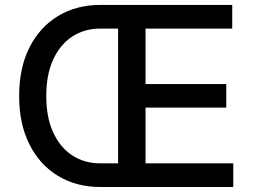

<svg xmlns="http://www.w3.org/2000/svg" viewBox="-20 -747 1015 767"><path d="M380.7 0Q285.2 0 212 -44.2Q138.8 -88.4 97.7 -170.1Q56.5 -251.8 56.5 -363.3Q56.5 -475.9 97.7 -557.4Q138.8 -638.8 212 -683.1Q285.2 -727.3 380.7 -727.3H907.7V-632.8H561.4V-411.2H883.9V-317.1H561.4V-94.5H911.9V0ZM451.7 -94.5V-632.8H380.7Q316.8 -632.8 268.1 -600.7Q219.5 -568.5 192.1 -508.3Q164.8 -448.2 164.8 -363.3Q164.8 -279.1 192.1 -218.9Q219.5 -158.7 268.1 -126.6Q316.8 -94.5 380.7 -94.5Z"/></svg>

Font: Inter UI Medium
Style: Regular
Weight: 500
Designer: Rasmus Andersson
Foundry: rsms
Version: 3.2;8d6f07862